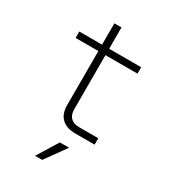

<svg xmlns="http://www.w3.org/2000/svg" viewBox="-222 -814 1044 1169"><g transform="rotate(30 300.0 -230.0)"><path d="M360 0Q297 0 263.5 -32Q230 -64 230 -125V-505H70V-550H230V-700H280V-550H505V-505H280V-125Q280 -86 300.5 -65.5Q321 -45 360 -45H495V0ZM265 240H215L305 94H370Z"/></g></svg>

Font: JetBrains Mono Extra Light
Style: Regular
Weight: 200
Monospace: yes
Designer: Philipp Nurullin, Konstantin Bulenkov
Foundry: JetBrains
Version: 2.002